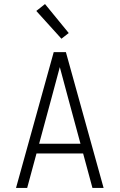

<svg xmlns="http://www.w3.org/2000/svg" viewBox="-20 -927 590 947"><path d="M59 0 245 -670H305L491 0H436L390 -170H160L114 0ZM377 -218 315 -447Q305 -484 295 -521.5Q285 -559 275 -596Q265 -559 255 -521.5Q245 -484 235 -447L173 -218ZM283 -736 159 -873 202 -907 319 -764Z"/></svg>

Font: Lode Dark
Style: Regular
Weight: 400
Monospace: yes
Designer: Belleve Invis
Foundry: Belleve Invis
Version: Version 29.2.0; ttfautohint (v1.8.3)